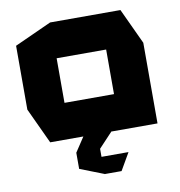

<svg xmlns="http://www.w3.org/2000/svg" viewBox="-79 -592 793 844"><g transform="rotate(-10 317.5 -170.0)"><path d="M109 0 35 -159V-444L200 -519H514L588 -360V0H381V1L320 66V102H440V103L396 179H320V178H319L214 137V65L257 0ZM201 -359V-160H422V-359Z"/></g></svg>

Font: Foldit Thin
Style: Bold
Weight: 700
Version: Version 1.003